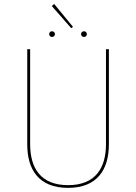

<svg xmlns="http://www.w3.org/2000/svg" viewBox="-20 -926 678 956"><path d="M249.6 -906.4 238.1 -895.8 334.9 -785.4 343.3 -792.4ZM239 -770.3C230.3 -770.3 224.9 -763.9 224.9 -756.1C224.9 -748.4 230.3 -742 239 -742C248.1 -742 253.6 -748.4 253.6 -756.1C253.6 -763.9 248.1 -770.3 239 -770.3ZM398.3 -770.3C389.1 -770.3 383.7 -763.9 383.7 -756.1C383.7 -748.4 389.1 -742 398.3 -742C407 -742 412.4 -748.4 412.4 -756.1C412.4 -763.9 407 -770.3 398.3 -770.3ZM522.1 -680.9H507.7V-208.1C507.7 -90.9 456.1 -4.1 319.1 -4.1C182 -4.1 130.1 -89.6 130.1 -208.1V-680.9H115.7V-206.9C115.7 -82.1 172.3 9.4 319.1 9.4C464.4 9.4 522.1 -82.1 522.1 -206.9Z"/></svg>

Font: Fira Sans Hair
Style: Regular
Weight: 100
Designer: bBox Type GmbH & Carrois Corporate GbR & Edenspiekermann AG
Foundry: bBox Type GmbH & Carrois Corporate GbR & Edenspiekermann AG
Version: Version 4.300;PS 004.300;hotconv 1.0.88;makeotf.lib2.5.64775